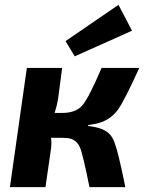

<svg xmlns="http://www.w3.org/2000/svg" viewBox="-20 -774 600 794"><path d="M289 -541 251 -604 470 -754 526 -647ZM345 -257 344 -253Q377 -249 396.5 -242Q416 -235 430.5 -222Q445 -209 454 -183.5Q463 -158 471.5 -123Q480 -88 492 -31Q496 -11 498 0H350Q322 -140 310 -166Q295 -199 259 -203Q251 -204 240 -204H191Q194 -183 191 -159L168 0H21L91 -493H237L220 -364Q216 -339 206 -307H238Q295 -307 322 -340Q349 -373 400 -493H556Q492 -353 468 -321Q436 -276 380 -263Q365 -260 345 -257Z"/></svg>

Font: Ezarion
Style: Bold Italic
Weight: 700
Italic angle: -8°
Designer: Natanael Gama
Version: Version 1.001;PS 001.001;hotconv 1.0.70;makeotf.lib2.5.58329